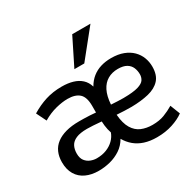

<svg xmlns="http://www.w3.org/2000/svg" viewBox="-169 -958 1160 1148"><g transform="rotate(-30 410.5 -384.0)"><path d="M599.6 9.8Q551.8 9.8 514.6 -2.2Q477.5 -14.2 450.2 -37.1Q422.9 -60.1 404.8 -91.8Q383.3 -54.7 349.9 -32.7Q316.4 -10.7 277.3 -0.7Q238.3 9.3 197.8 9.3Q147.9 9.3 110.4 -8.1Q72.8 -25.4 52 -60.1Q31.2 -94.7 31.2 -145Q31.2 -183.6 44.4 -213.6Q57.6 -243.7 84.5 -264.2Q111.3 -284.7 150.6 -295.4Q189.9 -306.2 242.2 -306.2Q253.9 -306.2 273.9 -305.9Q293.9 -305.7 315.9 -304.4Q337.9 -303.2 356.4 -301.3V-347.7Q356.4 -407.7 329.3 -432.4Q302.2 -457 249 -457Q212.9 -457 167.5 -445.6Q122.1 -434.1 76.7 -407.2L43 -475.6Q92.8 -505.9 143.8 -522Q194.8 -538.1 255.4 -538.1Q298.3 -538.1 331.5 -528.3Q364.7 -518.6 387.5 -497.8Q410.2 -477.1 420.4 -443.4Q439 -476.1 465.3 -497.1Q491.7 -518.1 524.7 -528.1Q557.6 -538.1 596.2 -538.1Q644.5 -538.1 680.2 -524.4Q715.8 -510.7 739.3 -487.3Q762.7 -463.9 774.2 -433.8Q785.6 -403.8 785.6 -371.1Q785.6 -313 756.8 -281.5Q728 -250 676.5 -237.5Q625 -225.1 558.1 -224.1Q534.2 -224.1 508.8 -225.1Q483.4 -226.1 456.5 -228Q461.4 -166.5 482.7 -131.3Q503.9 -96.2 537.6 -82Q571.3 -67.9 612.8 -67.9Q660.2 -67.9 695.1 -81.3Q730 -94.7 761.7 -113.8L788.1 -45.9Q755.9 -22 707 -6.1Q658.2 9.8 599.6 9.8ZM224.1 -61.5Q262.2 -61.5 292.2 -73.5Q322.3 -85.4 343.3 -106.2Q364.3 -127 374 -153.8Q369.6 -166 366.5 -179.9Q363.3 -193.8 361.6 -208.7Q359.9 -223.6 359.4 -237.8Q331.5 -240.7 302.7 -242.2Q273.9 -243.7 260.7 -243.7Q212.9 -243.7 185.1 -231.7Q157.2 -219.7 145.5 -197.8Q133.8 -175.8 133.8 -145.5Q133.8 -114.3 147.9 -95.9Q162.1 -77.6 182.9 -69.6Q203.6 -61.5 224.1 -61.5ZM457.5 -297.4Q481.9 -295.9 502.9 -294.9Q523.9 -293.9 542 -293.9Q610.4 -294.4 643.6 -304.4Q676.8 -314.5 687.5 -331.3Q698.2 -348.1 698.2 -368.2Q698.2 -393.6 689 -415Q679.7 -436.5 658 -449.2Q636.2 -461.9 598.6 -461.9Q559.1 -461.9 528.6 -444.3Q498 -426.8 479.7 -390.4Q461.4 -354 457.5 -297.4ZM374 -590.3 467.3 -777.8H593.3L442.4 -590.3Z"/></g></svg>

Font: Comme Medium
Style: Regular
Weight: 500
Version: Version 1.000;gftools[0.9.27]